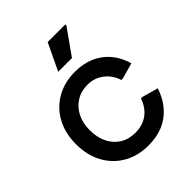

<svg xmlns="http://www.w3.org/2000/svg" viewBox="-205 -843 978 978"><g transform="rotate(-45 283.5 -354.0)"><path d="M295 14Q219 14 161 -19.5Q103 -53 70.5 -113Q38 -173 38 -252Q38 -331 70.5 -390.5Q103 -450 161 -483.5Q219 -517 295 -517Q354 -517 400.5 -497Q447 -477 480 -438.5Q513 -400 529 -344L444 -320H433Q417 -369 379.5 -397Q342 -425 295 -425Q247 -425 212 -403Q177 -381 157.5 -342.5Q138 -304 138 -252Q138 -200 157.5 -161Q177 -122 212 -100.5Q247 -79 295 -79Q329 -79 357 -91Q385 -103 405.5 -126.5Q426 -150 437 -183H448L534 -159Q516 -103 482 -64Q448 -25 401.5 -5.5Q355 14 295 14ZM235 -577 304 -722H431V-714L334 -577Z"/></g></svg>

Font: Fustat SemiBold
Style: Regular
Weight: 600
Designer: Mohamed Gaber, Khaled Hosny, Laura Garcia Mut
Foundry: Kief Type Foundry, Alif Type Foundry, Hard Type Foundry
Version: Version 1.007